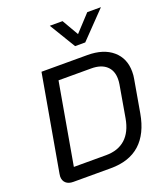

<svg xmlns="http://www.w3.org/2000/svg" viewBox="-167 -1061 1017 1175"><g transform="rotate(-20 341.5 -473.5)"><path d="M41 -58Q41 -63 43 -75L153 -700H452Q556 -700 615.5 -649Q675 -598 675 -511Q675 -486 671 -466L634 -254Q612 -128 541 -64Q470 0 350 0H106Q75 0 58 -15.5Q41 -31 41 -58ZM350 -85Q428 -85 476 -128Q524 -171 539 -256L575 -464Q578 -482 578 -499Q578 -554 543.5 -584.5Q509 -615 446 -615H233L140 -85ZM297 -947H380L442 -840L541 -947H630L466 -777H400Z"/></g></svg>

Font: Bai Jamjuree Medium
Style: Italic
Weight: 500
Italic angle: -10°
Version: Version 1.000; ttfautohint (v1.6)